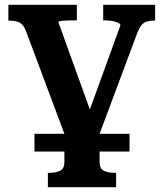

<svg xmlns="http://www.w3.org/2000/svg" viewBox="-20 -559 683 802"><path d="M521 0V74H124V0ZM396 0H249L89 -428Q79 -455 63 -464Q47 -473 19 -473H15V-539H301V-474H296Q278 -474 261.5 -473.5Q245 -473 234.5 -471.5Q224 -470 224 -466L370 -61L347 -79L483 -453Q483 -459 473 -464Q463 -469 448 -471.5Q433 -474 415 -474H411V-539H628V-473H623Q606 -473 593 -469Q580 -465 571 -454Q562 -443 554 -423ZM249 0H396V118Q396 145 413.5 154Q431 163 462 163H465V223H180V163H183Q214 163 231.5 154Q249 145 249 118Z"/></svg>

Font: Roboto Serif SemiBold
Style: Regular
Weight: 600
Designer: Greg Gazdowicz
Foundry: Commercial Type
Version: Version 1.008